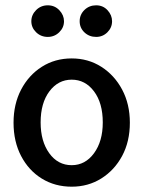

<svg xmlns="http://www.w3.org/2000/svg" viewBox="-20 -693 540 723"><path d="M250 10Q187 10 137.5 -20.5Q88 -51 59.5 -105.5Q31 -160 31 -231Q31 -301 59.5 -355.5Q88 -410 137.5 -441.5Q187 -473 250 -473Q312 -473 361.5 -441.5Q411 -410 440 -355.5Q469 -301 469 -231Q469 -160 440 -106Q411 -52 361.5 -21Q312 10 250 10ZM250 -71Q301 -71 334 -116Q367 -161 367 -232Q367 -305 334 -349Q301 -393 250 -393Q199 -393 166 -349Q133 -305 133 -232Q133 -161 165.5 -116Q198 -71 250 -71ZM160 -554Q134 -554 116 -571.5Q98 -589 98 -613Q98 -637 116 -655Q134 -673 160 -673Q186 -673 203.5 -654.5Q221 -636 221 -613Q221 -589 203 -571.5Q185 -554 160 -554ZM342 -554Q316 -554 298 -571Q280 -588 280 -613Q280 -638 298 -655.5Q316 -673 342 -673Q368 -673 385 -654.5Q402 -636 402 -613Q402 -589 384.5 -571.5Q367 -554 342 -554Z"/></svg>

Font: Inconsolata SemiBold
Style: Regular
Weight: 600
Monospace: yes
Designer: Raph Levien, Cyreal, Brenton Simpson
Foundry: Raph Levien, Cyreal, Google
Version: Version 3.100; ttfautohint (v1.8.4.7-5d5b)